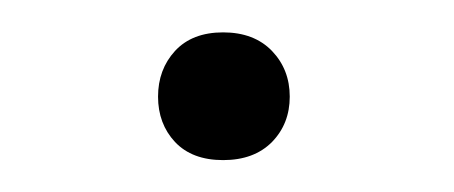

<svg xmlns="http://www.w3.org/2000/svg" viewBox="-20 -411 286 121"><path d="M79.6 -350.1Q79.6 -367.2 90.3 -378.9Q101.1 -390.6 120.6 -390.6Q140.1 -390.6 151.4 -378.9Q162.6 -367.2 162.6 -350.1Q162.6 -333 151.4 -321.5Q140.1 -310.1 120.6 -310.1Q101.1 -310.1 90.3 -321.5Q79.6 -333 79.6 -350.1Z"/></svg>

Font: Vazir Thin UI
Style: Thin-UI
Weight: 100
Designer: Saber Rastikerdar
Foundry: Saber Rastikerdar
Version: Version 30.0.0